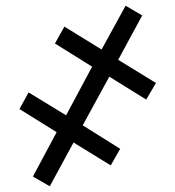

<svg xmlns="http://www.w3.org/2000/svg" viewBox="-20 -649 612 671"><path d="M154 2 95 -32 178 -187 48 -268 80 -326 211 -246 302 -416 172 -497 205 -556 335 -476 419 -629 477 -595 393 -440 525 -359 491 -301 362 -381 269 -211 400 -129 367 -71 237 -151Z"/></svg>

Font: Noto Serif SemiCondensed Black
Style: Regular
Weight: 900
Width: 4
Designer: Monotype Design Team
Foundry: Monotype Imaging Inc.
Version: Version 2.014; ttfautohint (v1.8.4.7-5d5b)